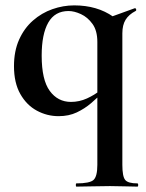

<svg xmlns="http://www.w3.org/2000/svg" viewBox="-20 -419 542 714"><path d="M198 13Q155 13 117 -7.5Q79 -28 55.5 -69.5Q32 -111 32 -173Q32 -229 51 -271.5Q70 -314 102.5 -342.5Q135 -371 175 -385Q215 -399 256 -399Q341 -399 401 -357L342 -263Q342 -305 324 -330Q306 -355 281 -366.5Q256 -378 235 -378Q184 -378 159.5 -335Q135 -292 135 -212Q135 -122 165 -81Q195 -40 244 -40Q275 -40 303.5 -53Q332 -66 354 -84L363 -77Q343 -56 319 -35.5Q295 -15 265.5 -1Q236 13 198 13ZM264 275Q262 275 262 269Q262 263 264 263Q314 263 328 250Q342 237 342 194V-338L480 -388Q484 -390 486 -385Q488 -380 484 -378Q459 -365 447 -345.5Q435 -326 435 -295V194Q435 237 445.5 250Q456 263 491 263Q494 263 494 269Q494 275 491 275Q471 275 444.5 274Q418 273 389 273Q355 273 322.5 274Q290 275 264 275Z"/></svg>

Font: Cormorant Garamond Light
Style: Regular
Weight: 300
Designer: Christian Thalmann (Catharsis Fonts)
Foundry: Catharsis Fonts
Version: Version 4.001